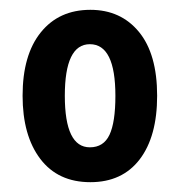

<svg xmlns="http://www.w3.org/2000/svg" viewBox="-20 -742 367 391"><path d="M300 -547Q300 -464 264.5 -417.5Q229 -371 164 -371Q98 -371 62 -418.5Q26 -466 26 -547Q26 -630 63 -676Q100 -722 164 -722Q226 -722 263 -677Q300 -632 300 -547ZM112 -547Q112 -442 163 -442Q191 -442 203 -467.5Q215 -493 215 -547Q215 -652 163 -652Q112 -652 112 -547Z"/></svg>

Font: Noto Sans Bengali ExtraCondensed SemiBold
Style: Regular
Weight: 600
Width: 2
Designer: Joana Ranito - Universal Thirst; Jelle Bosma - Monotype Design Team
Foundry: Universal Thirst ehf.
Version: Version 3.000; ttfautohint (v1.8.4.7-5d5b)